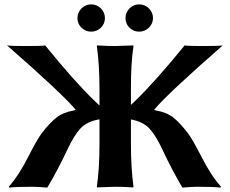

<svg xmlns="http://www.w3.org/2000/svg" viewBox="-20 -856 1053 880"><path d="M681.2 -772.9Q681.2 -748 662.6 -729.5Q644 -710.9 617.9 -710.9Q591.8 -710.9 573.5 -729Q555.2 -747.1 555.2 -772.9Q555.2 -798.8 573.5 -817.4Q591.8 -835.9 617.9 -835.9Q644 -835.9 662.6 -817.4Q681.2 -798.8 681.2 -772.9ZM353.5 -729Q335 -747.1 335 -772.9Q335 -798.8 353.5 -817.4Q372.1 -835.9 397.9 -835.9Q423.8 -835.9 442.4 -817.4Q460.9 -798.8 460.9 -772.9Q460.9 -747.1 442.4 -729Q423.8 -710.9 397.9 -710.9Q372.1 -710.9 353.5 -729ZM436 -444.8Q436 -560.1 423.8 -645L425.8 -647.9Q473.6 -645 507.8 -645L590.8 -647.9L591.8 -645Q579.6 -565.9 580.1 -444.8V-375.5Q587.9 -381.8 599.1 -393.1Q691.9 -482.9 826.2 -647.9Q839.4 -645 910.2 -645Q985.4 -645 1001 -647.9Q753.9 -432.1 687 -354Q687 -351.1 696.8 -349.1Q743.7 -341.3 773.9 -317.6Q804.2 -293.9 840.8 -246.1Q861.8 -219.2 905 -134.5Q948.2 -49.8 993.2 0L990.2 3.9Q964.4 0 882.8 0Q859.9 0 815.9 3.9Q768.1 -77.1 725.1 -168.9Q695.3 -233.4 665.8 -265.9Q636.2 -298.3 580.1 -308.6V-200.2Q580.1 -86.4 591.8 0L589.8 2.9Q542 0 507.8 0L424.8 2.9L423.8 0Q436 -81.1 436 -200.2V-309.1Q377.9 -299.3 348.1 -266.6Q318.4 -233.9 288.1 -168.9Q245.1 -77.1 196.8 3.9Q152.8 0 129.9 0Q48.8 0 22.9 3.9L20 0Q64.9 -49.8 107.9 -134.5Q150.9 -219.2 171.9 -246.1Q209 -293.9 239 -317.4Q269 -340.8 315.9 -349.1Q325.7 -351.1 326.2 -354Q259.3 -432.1 12.2 -647.9Q28.3 -645 103 -645Q173.8 -645 187 -647.9Q320.8 -482.9 414.1 -393.1Q427.2 -379.9 436 -373Z"/></svg>

Font: Linux Biolinum
Style: Bold
Weight: 700
Designer: Philipp H. Poll
Foundry: Philipp H. Poll
Version: Version 1.3.2 ; ttfautohint (v0.9)